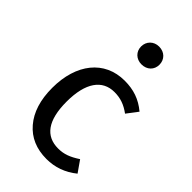

<svg xmlns="http://www.w3.org/2000/svg" viewBox="-238 -861 955 955"><g transform="rotate(45 239.0 -384.0)"><path d="M288 -780C251 -780 224 -753 224 -717C224 -681 251 -655 288 -655C327 -655 353 -681 353 -717C353 -753 327 -780 288 -780ZM287 -539C145 -539 57 -427 57 -259C57 -174 78 -108 119 -60C160 -12 216 12 287 12C346 12 400 -7 448 -46L406 -106C363 -78 332 -66 291 -66C204 -66 156 -128 156 -261C156 -394 206 -463 291 -463C334 -463 367 -451 404 -424L448 -482C400 -522 350 -539 287 -539Z"/></g></svg>

Font: Fira Sans
Style: Regular
Weight: 400
Designer: Carrois Corporate & Edenspiekermann AG
Foundry: Carrois Corporate GbR & Edenspiekermann AG
Version: Version 4.203